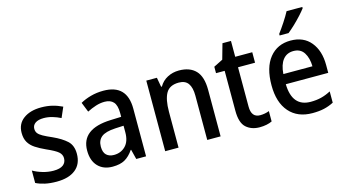

<svg xmlns="http://www.w3.org/2000/svg" viewBox="-84 -1086 2555 1416"><g transform="rotate(-15 1193.5 -378.0)"><path d="M397 -151Q397 -73 345.5 -31.5Q294 10 201 10Q151 10 112.5 1.5Q74 -7 44 -22V-117Q74 -99 116 -86.5Q158 -74 199 -74Q249 -74 273 -92.5Q297 -111 297 -144Q297 -172 274 -192Q251 -212 185 -241Q141 -261 109 -282Q77 -303 60 -332Q43 -361 43 -404Q43 -473 94.5 -511Q146 -549 230 -549Q275 -549 314 -539.5Q353 -530 390 -512L356 -434Q326 -449 293.5 -458.5Q261 -468 228 -468Q186 -468 163.5 -452Q141 -436 141 -409Q141 -389 151.5 -375Q162 -361 187 -347Q212 -333 256 -314Q322 -284 359.5 -249.5Q397 -215 397 -151Z M705 -549Q885 -549 885 -364V0H810L791 -75H788Q758 -31 722 -10.5Q686 10 628 10Q558 10 517 -33Q476 -76 476 -153Q476 -318 702 -326L783 -329V-358Q783 -417 760 -442.5Q737 -468 693 -468Q659 -468 625 -457Q591 -446 558 -429L528 -504Q563 -524 608.5 -536.5Q654 -549 705 -549ZM720 -258Q644 -254 612.5 -228.5Q581 -203 581 -155Q581 -111 602.5 -91Q624 -71 660 -71Q713 -71 748 -106.5Q783 -142 783 -211V-261Z M1282 -549Q1365 -549 1409.5 -502.5Q1454 -456 1454 -355V0H1352V-338Q1352 -400 1329.5 -431.5Q1307 -463 1258 -463Q1188 -463 1160.5 -415.5Q1133 -368 1133 -273V0H1031V-539H1112L1125 -467H1131Q1154 -507 1194 -528Q1234 -549 1282 -549Z M1777 -75Q1795 -75 1813.5 -78.5Q1832 -82 1846 -88V-9Q1828 0 1803.5 5Q1779 10 1751 10Q1688 10 1648 -26Q1608 -62 1608 -154V-459H1542V-508L1612 -543L1645 -660H1710V-539H1840V-459H1710V-159Q1710 -75 1777 -75Z M2134 -549Q2233 -549 2287.5 -482.5Q2342 -416 2342 -307V-247H2018Q2022 -74 2163 -74Q2206 -74 2242.5 -83Q2279 -92 2317 -112V-26Q2280 -7 2242 1.5Q2204 10 2154 10Q2041 10 1977.5 -62.5Q1914 -135 1914 -266Q1914 -402 1973.5 -475.5Q2033 -549 2134 -549ZM2135 -469Q2084 -469 2054.5 -432Q2025 -395 2020 -324H2242Q2241 -387 2215 -428Q2189 -469 2135 -469ZM2283 -756Q2269 -737 2243 -708.5Q2217 -680 2187.5 -652Q2158 -624 2135 -606H2067V-618Q2091 -650 2118 -691Q2145 -732 2163 -766H2283Z"/></g></svg>

Font: Noto Sans Lao UI SemCond Med
Style: Regular
Weight: 500
Width: 4
Designer: Monotype Design Team
Foundry: Monotype Imaging Inc.
Version: Version 2.000; ttfautohint (v1.8.4.7-5d5b)